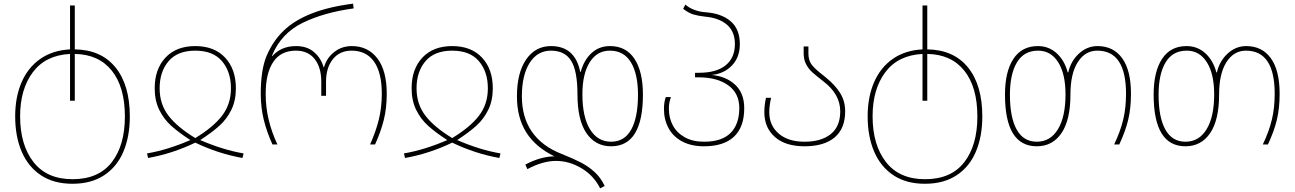

<svg xmlns="http://www.w3.org/2000/svg" viewBox="-20 -790 7082 1050"><path d="M63 -154Q63 -259 98 -340Q133 -421 200.5 -468Q268 -515 363 -520V-760H389V-520Q533 -518 611.5 -421.5Q690 -325 690 -153Q690 -44 655 39Q620 122 549.5 168.5Q479 215 376 215Q274 215 204 168.5Q134 122 98.5 39Q63 -44 63 -154ZM663 -153Q663 -314 591.5 -403.5Q520 -493 389 -495V-239H363V-495Q229 -488 159.5 -395Q90 -302 90 -154Q90 2 163 96Q236 190 377 190Q519 190 591 97.5Q663 5 663 -153Z M784 49Q896 30 1021 -24Q959 -64 917.5 -101Q876 -138 851 -189Q826 -240 826 -307Q826 -412 885 -475Q944 -538 1048 -538Q1152 -538 1211 -475Q1270 -412 1270 -307Q1270 -240 1245 -189Q1220 -138 1178.5 -101Q1137 -64 1075 -24Q1200 30 1312 49L1306 74Q1172 50 1048 -10Q924 50 790 74ZM1243 -307Q1243 -398 1194 -455.5Q1145 -513 1048 -513Q951 -513 902 -455.5Q853 -398 853 -307Q853 -221 901 -158Q949 -95 1048 -35Q1147 -95 1195 -158Q1243 -221 1243 -307Z M1406 -277Q1406 -413 1440.5 -490.5Q1475 -568 1530 -621Q1649 -737 1911 -770L1914 -744Q1752 -722 1635 -665Q1518 -608 1468 -487V-482Q1517 -538 1599 -538Q1659 -538 1697 -505.5Q1735 -473 1750 -422H1752Q1765 -471 1806.5 -504.5Q1848 -538 1904 -538Q1992 -538 2043.5 -471Q2095 -404 2095 -277Q2095 -199 2079 -134.5Q2063 -70 2031 0H2004Q2036 -72 2052 -137.5Q2068 -203 2068 -277Q2068 -393 2025.5 -453Q1983 -513 1903 -513Q1838 -513 1800.5 -466.5Q1763 -420 1763 -343V-266H1737V-343Q1737 -421 1701 -467Q1665 -513 1598 -513Q1516 -513 1474.5 -451.5Q1433 -390 1433 -277Q1433 -204 1449 -136.5Q1465 -69 1497 0H1470Q1439 -68 1422.5 -135Q1406 -202 1406 -277Z M2189 49Q2301 30 2426 -24Q2364 -64 2322.5 -101Q2281 -138 2256 -189Q2231 -240 2231 -307Q2231 -412 2290 -475Q2349 -538 2453 -538Q2557 -538 2616 -475Q2675 -412 2675 -307Q2675 -240 2650 -189Q2625 -138 2583.5 -101Q2542 -64 2480 -24Q2605 30 2717 49L2711 74Q2577 50 2453 -10Q2329 50 2195 74ZM2648 -307Q2648 -398 2599 -455.5Q2550 -513 2453 -513Q2356 -513 2307 -455.5Q2258 -398 2258 -307Q2258 -221 2306 -158Q2354 -95 2453 -35Q2552 -95 2600 -158Q2648 -221 2648 -307Z M3021 90Q2948 90 2864 135L2853 110Q2936 66 3012 65Q2909 15 2858 -66Q2807 -147 2807 -263Q2807 -392 2857.5 -465Q2908 -538 2993 -538Q3125 -538 3153 -397H3156Q3173 -461 3214.5 -499.5Q3256 -538 3316 -538Q3404 -538 3450 -468Q3496 -398 3496 -273Q3496 10 3322 10Q3236 10 3187 -62Q3138 -134 3138 -274Q3138 -402 3103.5 -457.5Q3069 -513 2993 -513Q2919 -513 2876.5 -446Q2834 -379 2834 -263Q2834 -149 2889 -69.5Q2944 10 3052 52Q3117 78 3157.5 99Q3198 120 3231.5 150.5Q3265 181 3287 227L3262 240Q3227 170 3160 130Q3093 90 3021 90ZM3469 -272Q3469 -385 3430.5 -449Q3392 -513 3315 -513Q3245 -513 3205 -449.5Q3165 -386 3165 -274Q3165 -151 3206.5 -83Q3248 -15 3322 -15Q3395 -15 3432 -81.5Q3469 -148 3469 -272Z M3611 -194Q3611 -232 3621 -259H3649Q3643 -241 3640.5 -227Q3638 -213 3638 -194Q3638 -145 3659.5 -104.5Q3681 -64 3724.5 -39.5Q3768 -15 3830 -15Q3928 -15 3975.5 -63Q4023 -111 4023 -199Q4023 -280 3962.5 -323.5Q3902 -367 3802 -367H3781V-392H3803Q3898 -392 3948.5 -433Q3999 -474 3999 -549Q3999 -617 3956 -654.5Q3913 -692 3836 -699Q3799 -703 3772 -711Q3745 -719 3716 -742L3728 -765Q3748 -747 3777.5 -736Q3807 -725 3838 -723Q3925 -717 3975.5 -674Q4026 -631 4026 -549Q4026 -477 3983 -432Q3940 -387 3872 -380Q3950 -373 4000 -327Q4050 -281 4050 -198Q4050 -95 3994 -42.5Q3938 10 3830 10Q3760 10 3710.5 -16.5Q3661 -43 3636 -89.5Q3611 -136 3611 -194Z M4160 -176Q4160 -215 4169 -255H4197Q4187 -213 4187 -176Q4187 -104 4238.5 -59.5Q4290 -15 4380 -15Q4471 -15 4523 -56.5Q4575 -98 4575 -181Q4575 -275 4483 -345Q4443 -376 4422.5 -394.5Q4402 -413 4388.5 -438.5Q4375 -464 4375 -498V-536H4401V-498Q4401 -459 4420 -435Q4439 -411 4482 -378Q4481 -379 4499 -364Q4546 -326 4574 -282Q4602 -238 4602 -181Q4602 -87 4544.5 -38.5Q4487 10 4380 10Q4275 10 4217.5 -41Q4160 -92 4160 -176Z M4725 -154Q4725 -259 4760 -340Q4795 -421 4862.5 -468Q4930 -515 5025 -520V-760H5051V-520Q5195 -518 5273.5 -421.5Q5352 -325 5352 -153Q5352 -44 5317 39Q5282 122 5211.5 168.5Q5141 215 5038 215Q4936 215 4866 168.5Q4796 122 4760.5 39Q4725 -44 4725 -154ZM5325 -153Q5325 -314 5253.5 -403.5Q5182 -493 5051 -495V-239H5025V-495Q4891 -488 4821.5 -395Q4752 -302 4752 -154Q4752 2 4825 96Q4898 190 5039 190Q5181 190 5253 97.5Q5325 5 5325 -153Z M5476 -273Q5476 -398 5522 -468Q5568 -538 5656 -538Q5716 -538 5759 -498.5Q5802 -459 5819 -394H5822Q5836 -456 5880.5 -497Q5925 -538 5982 -538Q6069 -538 6117 -471.5Q6165 -405 6165 -277Q6165 -197 6149.5 -133.5Q6134 -70 6101 0H6073Q6107 -71 6122.5 -135.5Q6138 -200 6138 -277Q6138 -513 5981 -513Q5914 -513 5874 -450Q5834 -387 5834 -274Q5834 -134 5785 -62Q5736 10 5650 10Q5476 10 5476 -273ZM5807 -274Q5807 -386 5767 -449.5Q5727 -513 5657 -513Q5580 -513 5541.5 -449Q5503 -385 5503 -272Q5503 -148 5540 -81.5Q5577 -15 5650 -15Q5724 -15 5765.5 -83Q5807 -151 5807 -274Z M6289 -273Q6289 -398 6335 -468Q6381 -538 6469 -538Q6529 -538 6572 -498.5Q6615 -459 6632 -394H6635Q6649 -456 6693.5 -497Q6738 -538 6795 -538Q6882 -538 6930 -471.5Q6978 -405 6978 -277Q6978 -197 6962.5 -133.5Q6947 -70 6914 0H6886Q6920 -71 6935.5 -135.5Q6951 -200 6951 -277Q6951 -513 6794 -513Q6727 -513 6687 -450Q6647 -387 6647 -274Q6647 -134 6598 -62Q6549 10 6463 10Q6289 10 6289 -273ZM6620 -274Q6620 -386 6580 -449.5Q6540 -513 6470 -513Q6393 -513 6354.5 -449Q6316 -385 6316 -272Q6316 -148 6353 -81.5Q6390 -15 6463 -15Q6537 -15 6578.5 -83Q6620 -151 6620 -274Z"/></svg>

Font: Noto Sans Georgian Thin
Style: Regular
Weight: 250
Designer: Monotype Design team
Foundry: Monotype Imaging Inc.
Version: Version 1.000